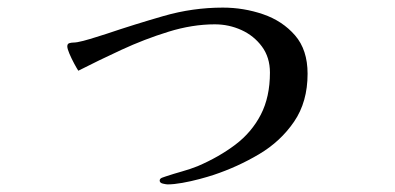

<svg xmlns="http://www.w3.org/2000/svg" viewBox="-20 -468 1040 505"><path d="M789 -274Q789 -200 753.5 -148Q718 -96 661.5 -62.5Q605 -29 542 -8Q527 -3 504.5 3Q482 9 459.5 13Q437 17 421 17Q417 17 408.5 15Q400 13 400 7Q400 2 406 -0.5Q412 -3 416 -4Q437 -11 458.5 -17Q480 -23 500 -31Q556 -55 599 -87.5Q642 -120 666 -166.5Q690 -213 690 -277Q690 -317 669 -345.5Q648 -374 615 -389Q582 -404 545 -404Q486 -404 423 -384.5Q360 -365 299.5 -337Q239 -309 186 -282Q182 -288 175 -301Q168 -314 162.5 -327Q157 -340 157 -346Q157 -353 162.5 -354.5Q168 -356 172 -356Q182 -356 199 -360.5Q216 -365 233 -370.5Q250 -376 260 -379Q334 -404 410.5 -426Q487 -448 566 -448Q621 -448 672 -430.5Q723 -413 756 -375Q789 -337 789 -274Z"/></svg>

Font: Kaisei Opti Medium
Style: Regular
Weight: 500
Designer: Font-Kai, 金井和夫
Foundry: KAZUO KANAI
Version: Version 5.003